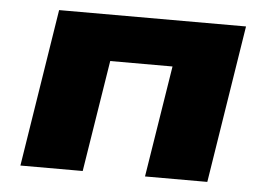

<svg xmlns="http://www.w3.org/2000/svg" viewBox="-42 -560 853 614"><g transform="rotate(5 384.0 -253.0)"><path d="M44 0 124 -506H724L644 0H444L501 -358H301L244 0Z"/></g></svg>

Font: Nunito Sans 7pt SemiExpanded Black
Style: Italic
Weight: 900
Width: 6
Italic angle: -9°
Designer: Vernon Adams
Foundry: Vernon Adams
Version: Version 3.101;gftools[0.9.27]